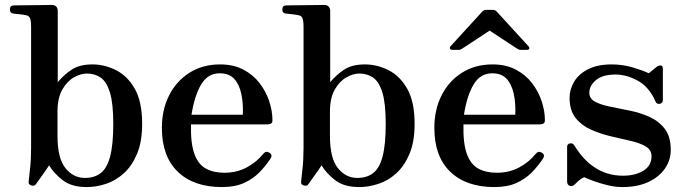

<svg xmlns="http://www.w3.org/2000/svg" viewBox="-20 -746 2778 778"><path d="M331 12Q270 12 234 -16Q198 -44 179 -76Q175 -69 163.5 -53Q152 -37 141 -21.5Q130 -6 125 1Q119 9 107 5.5Q95 2 96 -9Q97 -21 101.5 -60Q106 -99 106 -147V-637Q106 -665 100.5 -674.5Q95 -684 81 -685Q74 -687 57.5 -688.5Q41 -690 34 -691Q20 -693 20 -707Q20 -724 35 -724Q38 -724 60 -724.5Q82 -725 109.5 -725Q137 -725 160 -725.5Q183 -726 189 -726Q214 -726 214 -700V-413Q238 -442 270 -463.5Q302 -485 355 -485Q403 -485 449.5 -462Q496 -439 526 -386.5Q556 -334 556 -244Q556 -172 535.5 -123Q515 -74 482 -44Q449 -14 409.5 -1Q370 12 331 12ZM324 -25Q363 -25 388.5 -45Q414 -65 426.5 -113Q439 -161 439 -244Q439 -327 425.5 -371Q412 -415 388 -431.5Q364 -448 332 -448Q307 -448 279.5 -432.5Q252 -417 232.5 -383Q213 -349 213 -293V-195Q213 -105 245 -65Q277 -25 324 -25Z M879 12Q765 12 700.5 -50Q636 -112 636 -228Q636 -301 665 -359Q694 -417 747.5 -451Q801 -485 872 -485Q926 -485 966 -464Q1006 -443 1032 -409Q1058 -375 1071 -335.5Q1084 -296 1084 -258Q1084 -242 1064 -242H754Q752 -166 767.5 -123Q783 -80 814 -63Q845 -46 889 -46Q940 -46 980.5 -68Q1021 -90 1047 -123Q1058 -136 1072 -127Q1086 -118 1076 -103Q1056 -73 1030.5 -47Q1005 -21 968.5 -4.5Q932 12 879 12ZM756 -281H964Q966 -329 957.5 -367Q949 -405 928.5 -427Q908 -449 870 -449Q822 -449 795 -403.5Q768 -358 756 -281Z M1435 12Q1374 12 1338 -16Q1302 -44 1283 -76Q1279 -69 1267.5 -53Q1256 -37 1245 -21.5Q1234 -6 1229 1Q1223 9 1211 5.5Q1199 2 1200 -9Q1201 -21 1205.5 -60Q1210 -99 1210 -147V-637Q1210 -665 1204.5 -674.5Q1199 -684 1185 -685Q1178 -687 1161.5 -688.5Q1145 -690 1138 -691Q1124 -693 1124 -707Q1124 -724 1139 -724Q1142 -724 1164 -724.5Q1186 -725 1213.5 -725Q1241 -725 1264 -725.5Q1287 -726 1293 -726Q1318 -726 1318 -700V-413Q1342 -442 1374 -463.5Q1406 -485 1459 -485Q1507 -485 1553.5 -462Q1600 -439 1630 -386.5Q1660 -334 1660 -244Q1660 -172 1639.5 -123Q1619 -74 1586 -44Q1553 -14 1513.5 -1Q1474 12 1435 12ZM1428 -25Q1467 -25 1492.5 -45Q1518 -65 1530.5 -113Q1543 -161 1543 -244Q1543 -327 1529.5 -371Q1516 -415 1492 -431.5Q1468 -448 1436 -448Q1411 -448 1383.5 -432.5Q1356 -417 1336.5 -383Q1317 -349 1317 -293V-195Q1317 -105 1349 -65Q1381 -25 1428 -25Z M1983 12Q1869 12 1804.5 -50Q1740 -112 1740 -228Q1740 -301 1769 -359Q1798 -417 1851.5 -451Q1905 -485 1976 -485Q2030 -485 2070 -464Q2110 -443 2136 -409Q2162 -375 2175 -335.5Q2188 -296 2188 -258Q2188 -242 2168 -242H1858Q1856 -166 1871.5 -123Q1887 -80 1918 -63Q1949 -46 1993 -46Q2044 -46 2084.5 -68Q2125 -90 2151 -123Q2162 -136 2176 -127Q2190 -118 2180 -103Q2160 -73 2134.5 -47Q2109 -21 2072.5 -4.5Q2036 12 1983 12ZM1860 -281H2068Q2070 -329 2061.5 -367Q2053 -405 2032.5 -427Q2012 -449 1974 -449Q1926 -449 1899 -403.5Q1872 -358 1860 -281ZM1813 -544Q1806 -544 1803.5 -549Q1801 -554 1806 -559L1935 -700Q1941 -706 1950 -706H1977Q1986 -706 1992 -700L2121 -559Q2126 -554 2124.5 -549Q2123 -544 2115 -544H2089Q2085 -544 2082 -545.5Q2079 -547 2075 -549L1964 -622L1853 -549Q1849 -547 1846.5 -545.5Q1844 -544 1839 -544Z M2503 12Q2473 12 2442 4.5Q2411 -3 2385.5 -12.5Q2360 -22 2347 -28Q2333 -21 2325 -14Q2317 -7 2309 1Q2299 11 2288.5 7Q2278 3 2278 -11V-150Q2278 -163 2289.5 -165Q2301 -167 2307 -157Q2382 -34 2505 -34Q2553 -34 2586.5 -54Q2620 -74 2620 -113Q2620 -139 2596 -153Q2572 -167 2534 -175.5Q2496 -184 2454 -194Q2412 -204 2374 -221Q2336 -238 2312 -268.5Q2288 -299 2288 -350Q2288 -384 2306.5 -415Q2325 -446 2363 -465.5Q2401 -485 2459 -485Q2503 -485 2545 -472.5Q2587 -460 2609 -449Q2615 -454 2624.5 -462Q2634 -470 2642 -476Q2651 -482 2658.5 -480.5Q2666 -479 2666 -466V-341Q2666 -328 2654 -325.5Q2642 -323 2637 -333Q2612 -392 2566 -418Q2520 -444 2474 -444Q2422 -444 2395 -421.5Q2368 -399 2368 -370Q2368 -346 2392 -333.5Q2416 -321 2453.5 -313.5Q2491 -306 2533 -297.5Q2575 -289 2612.5 -272Q2650 -255 2674 -223.5Q2698 -192 2698 -139Q2698 -97 2674 -62.5Q2650 -28 2606 -8Q2562 12 2503 12Z"/></svg>

Font: Zen Antique
Style: Regular
Weight: 400
Designer: Yoshimichi Ohira
Foundry: Positype
Version: Version 1.001